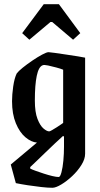

<svg xmlns="http://www.w3.org/2000/svg" viewBox="-20 -707 475 909"><path d="M228 182Q207 182 175.5 178.5Q144 175 111.5 170Q79 165 55 160L31 72L155 -32Q128 -34 100.5 -57Q73 -80 55 -123.5Q37 -167 37 -228Q37 -259 42.5 -297.5Q48 -336 59 -359Q67 -370 87.5 -386.5Q108 -403 133 -420Q158 -437 179.5 -448.5Q201 -460 210 -460Q216 -460 240 -456.5Q264 -453 294.5 -448.5Q325 -444 350 -440Q375 -436 383 -434V21Q383 46 365.5 74Q348 102 322 126.5Q296 151 270 166.5Q244 182 228 182ZM213 -85Q216 -85 226.5 -91Q237 -97 249.5 -105Q262 -113 270.5 -119Q279 -125 279 -125V-377Q267 -382 246.5 -387.5Q226 -393 207.5 -397Q189 -401 182 -398Q163 -391 154 -348Q145 -305 145 -231Q145 -176 157.5 -144Q170 -112 186 -98.5Q202 -85 213 -85ZM258 131Q265 131 271 108.5Q277 86 280 53Q283 20 283 -12V-61L278 -63Q262 -49 240 -28Q218 -7 195 15Q172 37 153 55.5Q134 74 123 84V91Q130 95 148 101.5Q166 108 187.5 115Q209 122 228 126.5Q247 131 258 131ZM119 -519 85 -550 187 -687H259L360 -550L326 -519L227 -603H219Z"/></svg>

Font: Grenze Gotisch Medium
Style: Regular
Weight: 500
Designer: Renata Polastri
Foundry: Omnibus-Type
Version: Version 1.001